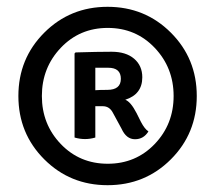

<svg xmlns="http://www.w3.org/2000/svg" viewBox="-20 -763 633 564"><path d="M110 -295Q34 -371 34 -481Q34 -591 110 -667Q186 -743 296 -743Q406 -743 482 -667Q558 -591 558 -481Q558 -371 482 -295Q406 -219 296 -219Q186 -219 110 -295ZM158.5 -622.5Q103 -564 103 -481Q103 -398 158.5 -340Q214 -282 296.5 -282Q379 -282 434.5 -340Q490 -398 490 -481Q490 -564 434.5 -622.5Q379 -681 296.5 -681Q214 -681 158.5 -622.5ZM398 -536Q398 -486 348 -470Q364 -464 381 -431L394 -405Q405 -384 416 -377Q402 -354 376.5 -354Q351 -354 337 -385L312 -431Q302 -451 282 -451H260V-359Q230 -350 199 -359V-606L202 -609Q266 -611 308 -611Q350 -611 374 -590.5Q398 -570 398 -536ZM260 -564V-498Q273 -499 295 -499Q335 -499 335 -531.5Q335 -564 298 -564Z"/></svg>

Font: Signika
Style: Regular
Weight: 400
Designer: Anna Giedrys
Foundry: Anna Giedrys
Version: Version 1.001